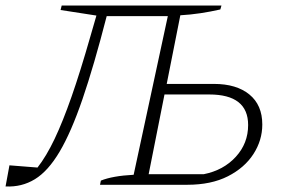

<svg xmlns="http://www.w3.org/2000/svg" viewBox="-34 -665 1021 691"><path d="M-14 6 0 -70 101 -62Q133 -103 162.5 -165Q192 -227 223.5 -317Q255 -407 291 -533L313 -609L184 -629L188 -645H763L759 -631Q724 -623 687.5 -617.5Q651 -612 615 -610L566 -363H736Q817 -363 863.5 -325Q910 -287 910 -217Q910 -160 878 -110.5Q846 -61 786 -30.5Q726 0 640 0H326L329 -15Q371 -32 447 -36L570 -607H350Q304 -428 263 -308.5Q222 -189 180.5 -119Q139 -49 91.5 -20Q44 9 -14 6ZM501 -38H699Q770 -52 814.5 -100.5Q859 -149 859 -215Q859 -325 719 -325H558Z"/></svg>

Font: Piazzolla SC ExtraLight
Style: Italic
Weight: 200
Italic angle: -11.3°
Designer: Juan Pablo del Peral
Foundry: Huerta Tipografica
Version: Version 1.330